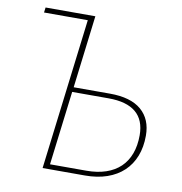

<svg xmlns="http://www.w3.org/2000/svg" viewBox="-79 -777 806 851"><g transform="rotate(10 323.5 -351.5)"><path d="M361.5 -22Q411 -22 449.2 -35Q487.5 -48 513.8 -73Q540 -98 553.5 -134.5Q567 -171 567 -217.5Q567 -286 525.8 -320.5Q484.5 -355 403 -355H239L198 -22ZM405.5 -376.5Q499 -376.5 546.8 -335.5Q594.5 -294.5 594.5 -220.5Q594.5 -169 578.5 -128.2Q562.5 -87.5 532.2 -59Q502 -30.5 458.2 -15.2Q414.5 0 358.5 0H168.5L252 -680H55L58 -703H282L242 -376.5Z"/></g></svg>

Font: Lato ExtraLight
Style: Italic
Weight: 275
Italic angle: -7°
Designer: Lukasz Dziedzic with Adam Twardoch and Botio Nikoltchev
Foundry: tyPoland Lukasz Dziedzic
Version: Version 2.015; 2015-08-06; http://www.latofonts.com/